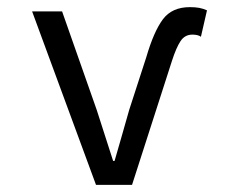

<svg xmlns="http://www.w3.org/2000/svg" viewBox="-20 -518 640 538"><path d="M249 0 70 -486H154L251 -210Q262 -175 274 -138.5Q286 -102 297 -67H301Q311 -102 321.5 -138Q332 -174 342 -210L390 -358Q411 -430 436.5 -464Q462 -498 512 -498Q527 -498 538 -496Q549 -494 560 -489L543 -415Q539 -418 533 -419.5Q527 -421 519 -421Q498 -421 486 -403Q474 -385 462 -348L350 0Z"/></svg>

Font: Source Code Pro
Style: Regular
Weight: 400
Monospace: yes
Designer: Paul D. Hunt, Teo Tuominen
Foundry: Adobe Systems Incorporated
Version: Version 1.018;hotconv 1.0.116;makeotfexe 2.5.65601